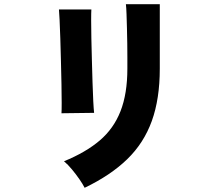

<svg xmlns="http://www.w3.org/2000/svg" viewBox="-20 -833 1040 912"><path d="M382 59Q373 41 357 18Q341 -5 322 -28Q303 -51 284 -67Q387 -109 453.5 -165.5Q520 -222 552.5 -305Q585 -388 585 -507V-562Q585 -591 584.5 -627Q584 -663 583 -699.5Q582 -736 581 -766Q580 -796 578 -813H739V-507Q739 -363 701 -258Q663 -153 584 -76.5Q505 0 382 59ZM272 -295Q273 -307 273 -344Q273 -381 272 -433Q271 -485 269.5 -541.5Q268 -598 266.5 -650Q265 -702 263 -739.5Q261 -777 260 -788H414Q413 -774 413 -737Q413 -700 414 -650.5Q415 -601 416.5 -546.5Q418 -492 419.5 -441.5Q421 -391 423 -352.5Q425 -314 427 -297Z"/></svg>

Font: Zen Kaku Gothic New Black
Style: Regular
Weight: 900
Designer: Yoshimichi Ohira
Foundry: Positype
Version: Version 1.001